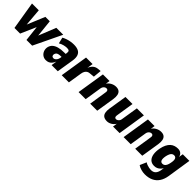

<svg xmlns="http://www.w3.org/2000/svg" viewBox="276 -1770 3220 3220"><g transform="rotate(45 1886.0 -160.0)"><path d="M112 0 30 -498H191L218 -171H211L347 -498H452L486 -171H476L607 -498H771L532 0H397L359 -338H394L246 0Z M864 11Q820 11 787 -13Q754 -37 738.5 -76.5Q723 -116 732 -162Q743 -209 775 -238.5Q807 -268 862 -283.5Q917 -299 996 -299H1046L1033 -215H1004Q970 -215 946.5 -209.5Q923 -204 910 -191Q897 -178 892 -156Q887 -134 898 -118Q909 -102 934 -102Q949 -102 964.5 -112Q980 -122 992.5 -141Q1005 -160 1010 -188L1031 -325Q1036 -360 1022.5 -373.5Q1009 -387 972 -387Q943 -387 903 -377.5Q863 -368 821 -344L795 -453Q831 -473 868 -485Q905 -497 942.5 -503Q980 -509 1016 -509Q1081 -509 1123 -488.5Q1165 -468 1182 -423Q1199 -378 1188 -305L1139 0H993L1008 -96H1007Q993 -63 973.5 -38.5Q954 -14 927 -1.5Q900 11 864 11Z M1233 0 1312 -498H1467L1448 -378H1445Q1465 -436 1501 -469Q1537 -502 1592 -506L1645 -511L1631 -364L1539 -355Q1515 -353 1495.5 -341Q1476 -329 1462 -306Q1448 -283 1442 -246L1403 0Z M1633 0 1712 -498H1869L1855 -408H1849Q1875 -457 1921 -483Q1967 -509 2017 -509Q2064 -509 2091.5 -488Q2119 -467 2127.5 -426Q2136 -385 2127 -326L2075 0H1908L1956 -310Q1961 -336 1957.5 -349.5Q1954 -363 1944.5 -369.5Q1935 -376 1922 -376Q1905 -376 1889.5 -367Q1874 -358 1863.5 -342Q1853 -326 1849 -304L1801 0Z M2314 11Q2263 11 2233.5 -9.5Q2204 -30 2195 -71Q2186 -112 2195 -170L2247 -498H2414L2365 -186Q2361 -162 2364 -148Q2367 -134 2376.5 -128Q2386 -122 2398 -122Q2415 -122 2429.5 -131.5Q2444 -141 2455 -156.5Q2466 -172 2468 -192L2517 -498H2684L2606 0H2450L2464 -91H2470Q2445 -43 2402 -16Q2359 11 2314 11Z M2701 0 2780 -498H2937L2923 -408H2917Q2943 -457 2989 -483Q3035 -509 3085 -509Q3132 -509 3159.5 -488Q3187 -467 3195.5 -426Q3204 -385 3195 -326L3143 0H2976L3024 -310Q3029 -336 3025.5 -349.5Q3022 -363 3012.5 -369.5Q3003 -376 2990 -376Q2973 -376 2957.5 -367Q2942 -358 2931.5 -342Q2921 -326 2917 -304L2869 0Z M3392 191Q3348 191 3301 177.5Q3254 164 3223 141L3274 25Q3293 39 3318 48Q3343 57 3368.5 62Q3394 67 3414 67Q3469 67 3498.5 36Q3528 5 3538 -54L3547 -122H3552Q3538 -90 3515 -66.5Q3492 -43 3464 -31Q3436 -19 3404 -19Q3343 -19 3307 -53.5Q3271 -88 3260.5 -150.5Q3250 -213 3266 -294Q3278 -352 3298.5 -393Q3319 -434 3347 -460Q3375 -486 3409.5 -497.5Q3444 -509 3483 -509Q3534 -509 3563 -481Q3592 -453 3596 -406H3591L3606 -498H3763L3697 -72Q3683 14 3643.5 73Q3604 132 3540.5 161.5Q3477 191 3392 191ZM3477 -143Q3498 -143 3515 -154Q3532 -165 3545 -190Q3558 -215 3565 -254Q3579 -320 3566.5 -352Q3554 -384 3517 -384Q3496 -384 3479 -373.5Q3462 -363 3449.5 -338.5Q3437 -314 3428 -275Q3415 -207 3427.5 -175Q3440 -143 3477 -143Z"/></g></svg>

Font: Nunito Sans 10pt Condensed Black
Style: Italic
Weight: 900
Width: 3
Italic angle: -9°
Designer: Vernon Adams
Foundry: Vernon Adams
Version: Version 3.101;gftools[0.9.27]